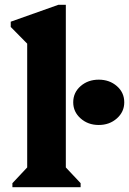

<svg xmlns="http://www.w3.org/2000/svg" viewBox="-20 -785 541 805"><path d="M32 0V-17L94 -83V-602L25 -672V-694L225 -765H256V-83L318 -17V0ZM394 -261Q349 -261 318 -288.5Q287 -316 287 -356Q287 -397 318 -424Q349 -451 394 -451Q439 -451 470 -424Q501 -397 501 -356Q501 -316 470 -288.5Q439 -261 394 -261Z"/></svg>

Font: Platypi
Style: Bold
Weight: 700
Designer: David Sargent
Foundry: Bolt Cutter Type
Version: Version 1.200; ttfautohint (v1.8.4.7-5d5b)